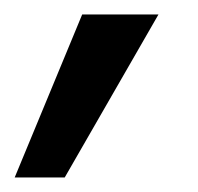

<svg xmlns="http://www.w3.org/2000/svg" viewBox="-28 -121 272 264"><path d="M-7.8 123H61L189.9 -101.1H85Z"/></svg>

Font: FAU Chimera
Style: Regular
Weight: 400
Version: Version 1.002;hotconv 1.0.117;makeotfexe 2.5.65602